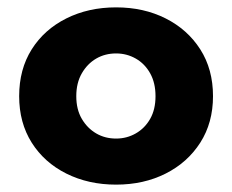

<svg xmlns="http://www.w3.org/2000/svg" viewBox="-20 -491 629 521"><path d="M32 -230Q32 -158 66 -104Q100 -50 160 -20Q220 10 295 10Q370 10 429.5 -20Q489 -50 523.5 -104Q558 -158 558 -230Q558 -303 523.5 -357Q489 -411 429.5 -441Q370 -471 295 -471Q220 -471 160 -441Q100 -411 66 -357Q32 -303 32 -230ZM187 -230Q187 -266 202 -292Q217 -318 241 -332Q265 -346 295 -346Q324 -346 348.5 -332Q373 -318 387.5 -292Q402 -266 402 -230Q402 -194 387.5 -168.5Q373 -143 348.5 -129Q324 -115 295 -115Q265 -115 241 -129Q217 -143 202 -168.5Q187 -194 187 -230Z"/></svg>

Font: Glinicke Jost Bold
Style: Bold
Weight: 700
Version: Version 3.710